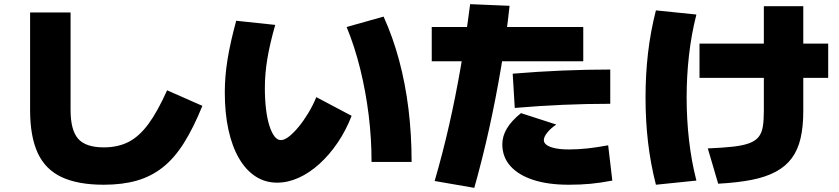

<svg xmlns="http://www.w3.org/2000/svg" viewBox="-20 -830 4040 925"><path d="M480 60Q355 60 276.5 23Q198 -14 161.5 -93.5Q125 -173 125 -300V-770H320V-300Q320 -203 356.5 -161.5Q393 -120 480 -120Q548 -120 599 -146Q650 -172 694.5 -232Q739 -292 785 -395L955 -320Q912 -214 866 -141Q820 -68 764.5 -24Q709 20 639.5 40Q570 60 480 60Z M1315 50Q1257 50 1210.5 19.5Q1164 -11 1131 -68Q1098 -125 1080.5 -205Q1063 -285 1063 -385Q1063 -463 1076.5 -545.5Q1090 -628 1118 -730L1306 -710Q1280 -619 1268 -547Q1256 -475 1256 -407Q1256 -351 1261.5 -305Q1267 -259 1277.5 -225.5Q1288 -192 1302 -173.5Q1316 -155 1333 -155Q1350 -155 1372 -172Q1394 -189 1418 -218Q1442 -247 1464.5 -284Q1487 -321 1504 -362L1674 -272Q1647 -202 1607 -143Q1567 -84 1519 -40.5Q1471 3 1419 26.5Q1367 50 1315 50ZM1770 -50Q1770 -164 1756 -277Q1742 -390 1715.5 -497.5Q1689 -605 1650 -700L1828 -750Q1873 -651 1903 -539Q1933 -427 1948 -304.5Q1963 -182 1963 -50Z M2074 42Q2113 -92 2144 -228.5Q2175 -365 2200 -509.5Q2225 -654 2245 -810L2435 -802Q2419 -653 2394 -505Q2369 -357 2337 -212Q2305 -67 2265 75ZM2720 60Q2620 60 2548.5 36.5Q2477 13 2438.5 -30.5Q2400 -74 2400 -135Q2400 -174 2422 -211Q2444 -248 2490 -285L2660 -230Q2632 -211 2616 -190.5Q2600 -170 2600 -155Q2600 -141 2614.5 -131Q2629 -121 2656 -115.5Q2683 -110 2720 -110Q2766 -110 2811 -115Q2856 -120 2910 -130L2930 40Q2872 51 2824.5 55.5Q2777 60 2720 60ZM2060 -535V-700H2790V-535ZM2450 -475Q2570 -485 2687 -490Q2804 -495 2920 -495V-330Q2806 -330 2691.5 -325Q2577 -320 2460 -310Z M3390 -115Q3463 -118 3511.5 -123.5Q3560 -129 3589.5 -140Q3619 -151 3634.5 -170Q3650 -189 3655 -219.5Q3660 -250 3660 -295V-800H3850V-295Q3850 -220 3837 -164Q3824 -108 3795 -68.5Q3766 -29 3718 -3Q3670 23 3601.5 36.5Q3533 50 3440 55ZM3350 -455V-620H3970V-455ZM3140 60Q3114 -42 3102 -145Q3090 -248 3090 -360Q3090 -472 3102 -575Q3114 -678 3140 -780L3335 -760Q3311 -666 3299.5 -565Q3288 -464 3288 -360Q3288 -256 3299.5 -155Q3311 -54 3335 40Z"/></svg>

Font: M PLUS 1 Black
Style: Regular
Weight: 900
Designer: Coji Morishita
Foundry: UNDERFOREST DESIGN
Version: Version 1.001